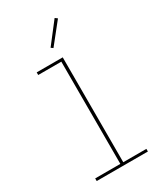

<svg xmlns="http://www.w3.org/2000/svg" viewBox="-234 -1049 968 1137"><g transform="rotate(-30 250.0 -480.5)"><path d="M75 0V-18H247V-717H89V-735H267V-18H425V0ZM247 -810 233 -820 342 -961 358 -949Z"/></g></svg>

Font: Zed Mono Thin
Style: Regular
Weight: 100
Monospace: yes
Designer: Belleve Invis
Foundry: Belleve Invis
Version: Version 1.0.0; ttfautohint (v1.8.4)